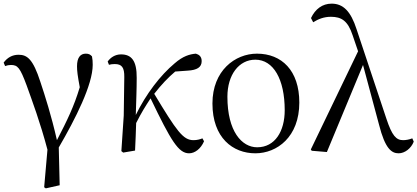

<svg xmlns="http://www.w3.org/2000/svg" viewBox="-20 -825 2287 1052"><path d="M222 201 231 207 307 190 302 -17C394 -175 488 -361 488 -470C488 -488 487 -501 484 -516C475 -526 467 -531 450 -531C420 -531 402 -509 402 -462C402 -436 405 -412 417 -347C386 -243 348 -165 292 -57C261 -193 227 -299 201 -377C161 -501 129 -525 82 -525C47 -525 20 -509 0 -482L8 -463C18 -467 29 -469 40 -469C77 -469 90 -454 126 -357C157 -270 200 -156 240 -5Z M1016 15C1047 15 1080 -9 1098 -51L1089 -67C1078 -62 1060 -57 1040 -57C983 -57 948 -107 825 -311C863 -360 901 -400 940 -433L1009 -438C1059 -441 1085 -456 1085 -490C1085 -516 1070 -526 1053 -531C1019 -528 983 -518 937 -478C859 -413 780 -310 724 -195C726 -264 729 -334 729 -398C730 -493 700 -527 643 -527C610 -527 585 -509 570 -488L577 -470C587 -473 598 -474 609 -474C647 -474 662 -456 661 -402L658 -192L645 3L655 11L720 0C723 -51 724 -100 726 -151C756 -210 775 -240 805 -286C917 -53 958 15 1016 15Z M1379 15C1498 15 1620 -75 1620 -263C1620 -439 1523 -531 1388 -531C1268 -531 1144 -438 1144 -258C1144 -70 1256 15 1379 15ZM1389 -18C1305 -18 1226 -105 1226 -295C1226 -415 1289 -498 1379 -498C1478 -498 1540 -391 1540 -221C1540 -106 1487 -18 1389 -18Z M2164 15C2198 15 2233 -12 2247 -49L2239 -67C2222 -60 2202 -57 2189 -57C2151 -57 2128 -81 2097 -175L1934 -664C1902 -764 1860 -805 1797 -805C1746 -805 1707 -775 1684 -726L1696 -703C1723 -720 1754 -733 1793 -733C1851 -733 1886 -711 1912 -632L1942 -544L1683 -6L1688 1L1771 8L1969 -469L2057 -141C2090 -11 2125 15 2164 15Z"/></svg>

Font: Source Han Serif KR
Style: Regular
Weight: 400
Designer: Ryoko NISHIZUKA 西塚涼子 (kana & ideographs); Frank Grießhammer (Latin, Greek & Cyrillic); Wenlong ZHANG 张文龙 (bopomofo); San
Foundry: Adobe
Version: Version 2.001;hotconv 1.1.0;makeotfexe 2.6.0